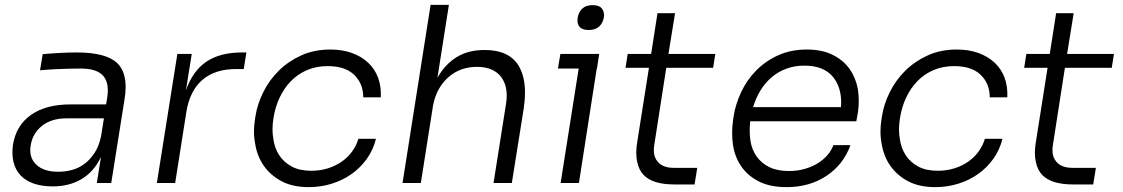

<svg xmlns="http://www.w3.org/2000/svg" viewBox="-20 -750 4605 787"><path d="M196 14Q153 14 120 3Q87 -8 65.5 -30Q44 -52 36 -84Q31 -103 31 -125Q31 -140 33 -156Q46 -236 107 -279Q168 -322 268 -322H415L419 -347Q422 -364 422 -379Q422 -416 404 -438Q378 -469 312 -469Q267 -469 221.5 -467Q176 -465 144 -462L155 -528Q187 -531 224 -533Q261 -535 295 -535Q416 -535 462 -490Q495 -457 495 -393Q495 -369 490 -340L436 0H377L394 -107Q365 -46 314.5 -16Q264 14 196 14ZM219 -46Q246 -46 273.5 -53Q301 -60 324.5 -77Q348 -94 366.5 -121.5Q385 -149 394 -190L406 -265H254Q191 -265 152.5 -234.5Q114 -204 106 -155Q104 -145 104 -135Q104 -98 129 -75Q159 -46 219 -46Z M623 0 707 -529H766L742 -379Q769 -458 825 -496.5Q881 -535 972 -535H990L979 -467H948Q861 -467 809.5 -422.5Q758 -378 744 -292L698 0Z M1246 17Q1179 17 1133.5 -7.5Q1088 -32 1061 -71Q1034 -110 1026 -160Q1021 -186 1021 -212Q1021 -235 1025 -259L1027 -273Q1035 -324 1059.5 -373Q1084 -422 1123 -460.5Q1162 -499 1215 -523Q1268 -547 1334 -547Q1383 -547 1422 -533Q1461 -519 1488.5 -493.5Q1516 -468 1529.5 -432Q1543 -396 1541 -351H1469Q1469 -407 1432 -443Q1395 -479 1323 -479Q1276 -479 1238 -462.5Q1200 -446 1172 -417Q1144 -388 1126 -349.5Q1108 -311 1101 -266Q1097 -242 1097 -220Q1097 -201 1100 -183Q1105 -144 1124 -114.5Q1143 -85 1175.5 -67.5Q1208 -50 1256 -50Q1292 -50 1324 -60Q1356 -70 1381.5 -88Q1407 -106 1424 -130Q1441 -154 1449 -181H1521Q1510 -136 1484 -99.5Q1458 -63 1421.5 -37Q1385 -11 1340 3Q1295 17 1246 17Z M1630 0 1745 -730H1820L1773 -431Q1803 -485 1850.5 -515Q1898 -545 1965 -545H1968Q2065 -545 2105 -482Q2132 -438 2132 -370Q2132 -341 2127 -307L2078 0H2003L2054 -323Q2057 -341 2057 -358Q2057 -405 2033 -436Q2001 -476 1935 -476Q1866 -476 1818 -433.5Q1770 -391 1756 -322L1755 -317Q1754 -315 1754 -311L1705 0Z M2278 0 2352 -469H2267L2277 -529H2436L2427 -469H2426L2353 0ZM2393 -627Q2366 -627 2355 -641Q2347 -651 2347 -666Q2347 -672 2348 -678Q2352 -701 2367 -715Q2382 -729 2409 -729Q2436 -729 2447 -715Q2456 -704 2456 -687Q2456 -683 2455 -678Q2451 -655 2435.5 -641Q2420 -627 2393 -627Z M2711 -472 2662 -157Q2660 -145 2660 -134Q2660 -105 2676 -87Q2697 -62 2742 -62H2838L2827 6H2743Q2702 6 2670.5 -3Q2639 -12 2619 -32Q2599 -52 2592 -86Q2588 -103 2588 -123Q2588 -144 2592 -168L2640 -472H2544L2553 -529H2649L2675 -696H2747L2720 -529H2912L2903 -472Z M3204 17Q3135 17 3089 -7Q3043 -31 3017 -70Q2991 -109 2984 -159Q2981 -182 2981 -205Q2981 -232 2985 -259L2987 -273Q2995 -324 3018.5 -373.5Q3042 -423 3080 -461.5Q3118 -500 3170 -523.5Q3222 -547 3287 -547Q3349 -547 3392.5 -525.5Q3436 -504 3461.5 -468.5Q3487 -433 3496 -387Q3500 -362 3500 -337Q3500 -315 3497 -292L3490 -253H3055Q3053 -233 3053 -215Q3053 -193 3056 -173Q3062 -136 3081.5 -108.5Q3101 -81 3133.5 -65Q3166 -49 3214 -49Q3248 -49 3278 -57.5Q3308 -66 3331.5 -80.5Q3355 -95 3371.5 -114Q3388 -133 3396 -155H3466Q3437 -75 3367.5 -29Q3298 17 3204 17ZM3277 -481Q3236 -481 3202 -468Q3168 -455 3142 -432.5Q3116 -410 3097 -379Q3078 -348 3067 -311H3427Q3428 -320 3428 -329Q3428 -393 3395 -434Q3357 -481 3277 -481Z M3814 17Q3747 17 3701.5 -7.5Q3656 -32 3629 -71Q3602 -110 3594 -160Q3589 -186 3589 -212Q3589 -235 3593 -259L3595 -273Q3603 -324 3627.5 -373Q3652 -422 3691 -460.5Q3730 -499 3783 -523Q3836 -547 3902 -547Q3951 -547 3990 -533Q4029 -519 4056.5 -493.5Q4084 -468 4097.5 -432Q4111 -396 4109 -351H4037Q4037 -407 4000 -443Q3963 -479 3891 -479Q3844 -479 3806 -462.5Q3768 -446 3740 -417Q3712 -388 3694 -349.5Q3676 -311 3669 -266Q3665 -242 3665 -220Q3665 -201 3668 -183Q3673 -144 3692 -114.5Q3711 -85 3743.5 -67.5Q3776 -50 3824 -50Q3860 -50 3892 -60Q3924 -70 3949.5 -88Q3975 -106 3992 -130Q4009 -154 4017 -181H4089Q4078 -136 4052 -99.5Q4026 -63 3989.5 -37Q3953 -11 3908 3Q3863 17 3814 17Z M4345 -472 4296 -157Q4294 -145 4294 -134Q4294 -105 4310 -87Q4331 -62 4376 -62H4472L4461 6H4377Q4336 6 4304.5 -3Q4273 -12 4253 -32Q4233 -52 4226 -86Q4222 -103 4222 -123Q4222 -144 4226 -168L4274 -472H4178L4187 -529H4283L4309 -696H4381L4354 -529H4546L4537 -472Z"/></svg>

Font: Sora Light
Style: Italic
Weight: 300
Designer: Jonathan Barnbrook, Juli√°n Moncada
Version: Version 1.000